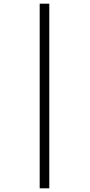

<svg xmlns="http://www.w3.org/2000/svg" viewBox="-20 -780 486 1040"><path d="M195 240H247V-760H195Z"/></svg>

Font: Noto Serif Display ExtraCondensed Medium
Style: Italic
Weight: 500
Width: 2
Italic angle: -12°
Designer: Monotype Design Team
Foundry: Monotype Imaging Inc.
Version: Version 2.009